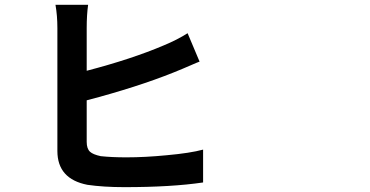

<svg xmlns="http://www.w3.org/2000/svg" viewBox="-20 -772 1540 799"><path d="M498 6.8Q410.2 6.8 343.8 -2.9Q218.8 -27.3 218.8 -143.6V-399.4V-655.3Q218.8 -707 210.9 -752H346.7Q340.8 -710 340.8 -655.3V-477.5Q528.3 -526.4 661.1 -583Q717.8 -606.4 760.7 -633.8L810.5 -515.6Q806.6 -513.7 797.9 -510.7Q730.5 -481.4 703.1 -470.7Q549.8 -409.2 340.8 -354.5V-181.6Q340.8 -153.3 354.5 -140.6Q367.2 -128.9 399.4 -122.1Q445.3 -117.2 505.9 -117.2Q584 -117.2 673.8 -126Q771.5 -134.8 825.2 -149.4V-12.7Q693.4 6.8 498 6.8Z"/></svg>

Font: Bpmf GenSeki Gothic B
Style: B
Weight: 700
Foundry: But Ko
Version: Version 1.320